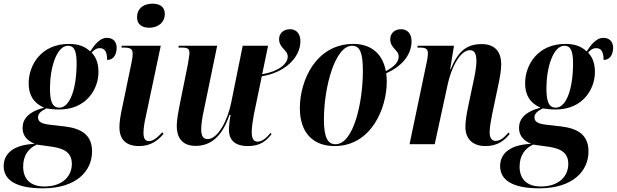

<svg xmlns="http://www.w3.org/2000/svg" viewBox="-92 -785 3357 1045"><path d="M141 240C324 240 409 146 409 39C409 -50 352 -86 259 -97L181 -106C136 -111 115 -121 115 -146C115 -165 128 -179 160 -195C171 -193 201 -189 230 -189C380 -189 444 -302 444 -393C444 -455 421 -483 407 -499C422 -516 435 -523 450 -523C477 -523 491 -506 491 -459C531 -459 543 -495 543 -526C543 -555 526 -579 490 -579C449 -579 420 -537 399 -505C369 -534 332 -546 283 -546C132 -546 64 -431 64 -331C64 -269 90 -224 148 -199C60 -176 31 -135 31 -89C31 -51 50 -22 97 -2C-14 2 -72 48 -72 119C-72 193 -8 240 141 240ZM231 -199C190 -199 180 -239 180 -306C180 -415 216 -536 278 -536C311 -536 325 -509 325 -441C325 -303 289 -199 231 -199ZM150 230C67 230 34 183 34 122C34 60 64 22 108 2L194 14C259 24 299 47 299 107C299 176 246 230 150 230Z M720 -634C764 -634 805 -659 805 -710C805 -750 774 -765 738 -765C695 -765 654 -744 654 -690C654 -651 683 -634 720 -634ZM665 10C730 10 767 -21 798 -56L791 -65C770 -41 743 -17 719 -17C696 -17 689 -35 689 -62C689 -84 693 -115 702 -153L783 -536H571L569 -526H581C620 -526 630 -517 630 -493C630 -477 627 -459 623 -440L575 -209C563 -154 558 -120 558 -93C558 -24 596 10 665 10Z M1258 10C1325 10 1358 -19 1386 -55L1381 -62C1360 -36 1335 -14 1310 -14C1288 -14 1278 -32 1278 -66C1278 -89 1283 -125 1289 -158L1333 -370C1456 -389 1543 -470 1543 -561C1543 -600 1522 -626 1487 -626C1451 -626 1427 -604 1427 -572C1427 -523 1474 -514 1474 -477C1474 -437 1424 -396 1335 -381L1367 -536H1229L1166 -225C1147 -130 1094 -28 1038 -28C1015 -28 1003 -44 1003 -81C1003 -104 1009 -149 1018 -187L1090 -536H881L879 -526H898C931 -526 939 -518 939 -497C939 -485 935 -464 930 -432L886 -215C879 -179 870 -132 870 -100C870 -41 895 9 973 9C1053 9 1117 -40 1157 -160H1163C1159 -144 1154 -96 1154 -78C1154 -32 1177 10 1258 10Z M1729 10C1928 10 2013 -195 2013 -340C2013 -356 2012 -372 2010 -386C2091 -422 2148 -483 2148 -561C2148 -599 2127 -626 2091 -626C2056 -626 2032 -604 2032 -571C2032 -522 2078 -514 2078 -477C2078 -448 2053 -421 2008 -398C1989 -502 1917 -546 1832 -546C1627 -546 1540 -346 1540 -197C1540 -58 1616 10 1729 10ZM1734 0C1692 0 1671 -36 1671 -135C1671 -312 1732 -536 1824 -536C1868 -536 1883 -496 1883 -399C1883 -226 1832 0 1734 0Z M2550 10C2615 10 2653 -19 2682 -56L2676 -64C2658 -44 2635 -18 2606 -18C2585 -18 2573 -34 2573 -65C2573 -94 2580 -127 2587 -165L2619 -317C2627 -355 2636 -400 2636 -435C2636 -495 2609 -545 2530 -545C2452 -545 2403 -511 2361 -408H2358L2379 -536H2181L2180 -526H2195C2230 -526 2237 -515 2237 -493C2237 -481 2234 -462 2230 -444L2137 0H2274L2345 -327C2362 -409 2410 -512 2466 -512C2497 -512 2501 -479 2501 -452C2501 -417 2490 -363 2484 -338L2456 -205C2446 -158 2441 -122 2441 -94C2441 -30 2480 10 2550 10Z M2843 240C3026 240 3111 146 3111 39C3111 -50 3054 -86 2961 -97L2883 -106C2838 -111 2817 -121 2817 -146C2817 -165 2830 -179 2862 -195C2873 -193 2903 -189 2932 -189C3082 -189 3146 -302 3146 -393C3146 -455 3123 -483 3109 -499C3124 -516 3137 -523 3152 -523C3179 -523 3193 -506 3193 -459C3233 -459 3245 -495 3245 -526C3245 -555 3228 -579 3192 -579C3151 -579 3122 -537 3101 -505C3071 -534 3034 -546 2985 -546C2834 -546 2766 -431 2766 -331C2766 -269 2792 -224 2850 -199C2762 -176 2733 -135 2733 -89C2733 -51 2752 -22 2799 -2C2688 2 2630 48 2630 119C2630 193 2694 240 2843 240ZM2933 -199C2892 -199 2882 -239 2882 -306C2882 -415 2918 -536 2980 -536C3013 -536 3027 -509 3027 -441C3027 -303 2991 -199 2933 -199ZM2852 230C2769 230 2736 183 2736 122C2736 60 2766 22 2810 2L2896 14C2961 24 3001 47 3001 107C3001 176 2948 230 2852 230Z"/></svg>

Font: Noto Serif Display Condensed
Style: Bold Italic
Weight: 700
Width: 3
Italic angle: -12°
Designer: Monotype Design Team
Foundry: Monotype Imaging Inc.
Version: Version 2.009